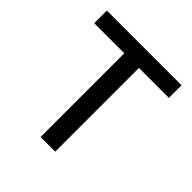

<svg xmlns="http://www.w3.org/2000/svg" viewBox="-187 -852 996 996"><g transform="rotate(45 311.0 -353.5)"><path d="M37.1 -707H585V-614.3H365.2V0H257.8V-614.3H37.1Z"/></g></svg>

Font: Pretendard Std Medium
Style: Regular
Weight: 500
Designer: Base glyphs from Inter by Rasmus Andersson; Hangeul glyphs from Noto Sans CJK(Source Han Sans) by Jang Soo-young and Kan
Foundry: Kil Hyung-jin
Version: Version 1.309